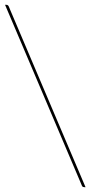

<svg xmlns="http://www.w3.org/2000/svg" viewBox="-20 -740 382 799"><path d="M1 -720H6Q13 -720 16 -714L336 39H332Q329 39 325.8 38Q322.5 37 321 33Z"/></svg>

Font: Lato TR Hairline
Style: Regular
Weight: 250
Designer: Lukasz Dziedzic
Foundry: Lukasz Dziedzic
Version: Version 1.104 2013